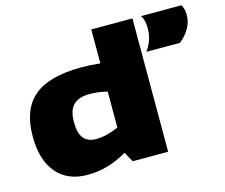

<svg xmlns="http://www.w3.org/2000/svg" viewBox="-105 -881 1207 1032"><g transform="rotate(-15 499.0 -365.0)"><path d="M514 2 483 -53Q426 -20 372.5 -5Q319 10 261 10Q151 10 90 -62Q29 -134 29 -266Q29 -415 113 -486Q197 -557 377 -557Q429 -557 482 -551V-740H711V2ZM481 -194V-394Q456 -401 431 -404Q406 -407 382 -407Q323 -407 293 -378Q263 -349 263 -282Q263 -220 286.5 -192Q310 -164 356 -164Q411 -164 481 -194ZM737 -547Q759 -578 768 -607.5Q777 -637 777 -667Q777 -689 772.5 -709Q768 -729 758 -740H984Q998 -714 998 -684Q998 -643 978 -608.5Q958 -574 924 -547Z"/></g></svg>

Font: Georama Extended ExtraBold
Style: Regular
Weight: 800
Width: 7
Designer: Jean-Baptiste Levee
Foundry: Production Type
Version: Version 1.000